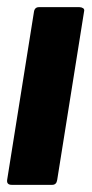

<svg xmlns="http://www.w3.org/2000/svg" viewBox="-20 -517 256 537"><path d="M13 0Q-2 0 0 -14L75 -484Q77 -497 89 -497H202Q208 -497 212.5 -494Q217 -491 215 -484L140 -14Q138 0 126 0Z"/></svg>

Font: Sofia Sans Extra Condensed Black
Style: Italic
Weight: 900
Italic angle: -9°
Version: Version 4.100